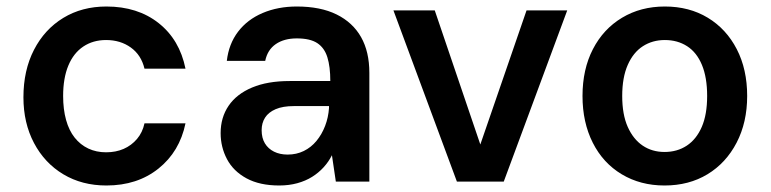

<svg xmlns="http://www.w3.org/2000/svg" viewBox="-20 -558 2368 590"><path d="M307 12Q232 12 174.5 -22.5Q117 -57 84.5 -118.5Q52 -180 52 -259Q52 -342 84.5 -405Q117 -468 174.5 -503Q232 -538 307 -538Q403 -538 467.5 -487Q532 -436 550 -347H424Q414 -389 382 -412Q350 -435 306 -435Q266 -435 236 -415Q206 -395 190 -356.5Q174 -318 174 -263Q174 -222 183 -189.5Q192 -157 209.5 -135Q227 -113 251.5 -101.5Q276 -90 306 -90Q336 -90 360 -100.5Q384 -111 401 -131Q418 -151 424 -179H550Q532 -92 467 -40Q402 12 307 12Z M838 12Q778 12 737.5 -10Q697 -32 677.5 -69Q658 -106 658 -149Q658 -197 682.5 -233Q707 -269 754.5 -289Q802 -309 870 -309H995Q995 -353 986 -382Q977 -411 955 -425.5Q933 -440 892 -440Q853 -440 827.5 -422.5Q802 -405 795 -371H677Q683 -423 711.5 -460.5Q740 -498 787 -518Q834 -538 892 -538Q965 -538 1014.5 -513.5Q1064 -489 1089.5 -444Q1115 -399 1115 -334V0H1012L1000 -81Q990 -61 974.5 -44Q959 -27 939 -14.5Q919 -2 893.5 5Q868 12 838 12ZM864 -83Q891 -83 913.5 -94Q936 -105 952.5 -125Q969 -145 979 -171Q989 -197 991 -226V-232H883Q849 -232 827 -222.5Q805 -213 794.5 -196.5Q784 -180 784 -158Q784 -134 794 -117.5Q804 -101 822 -92Q840 -83 864 -83Z M1384 0 1189 -526H1316L1456 -114L1598 -526H1723L1528 0Z M2022 12Q1948 12 1890.5 -22.5Q1833 -57 1801.5 -119.5Q1770 -182 1770 -263Q1770 -345 1802 -407Q1834 -469 1891.5 -503.5Q1949 -538 2023 -538Q2098 -538 2155 -503.5Q2212 -469 2244 -407Q2276 -345 2276 -263Q2276 -182 2243.5 -119.5Q2211 -57 2154 -22.5Q2097 12 2022 12ZM2022 -91Q2061 -91 2090.5 -110.5Q2120 -130 2136.5 -168Q2153 -206 2153 -263Q2153 -320 2137 -358.5Q2121 -397 2091.5 -416Q2062 -435 2023 -435Q1985 -435 1955.5 -416Q1926 -397 1909 -358.5Q1892 -320 1892 -263Q1892 -206 1909 -168Q1926 -130 1955 -110.5Q1984 -91 2022 -91Z"/></svg>

Font: DM Sans 9pt
Style: Semibold
Weight: 600
Designer: Colophon Foundry, Jonny Pinhorn
Foundry: Colophon Foundry
Version: Version 4.004;gftools[0.9.30]